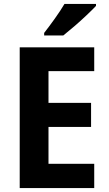

<svg xmlns="http://www.w3.org/2000/svg" viewBox="-20 -954 551 974"><path d="M458 0H80V-714H458V-593H226V-432H442V-310H226V-123H458ZM467 -924Q450 -906 420 -877.5Q390 -849 357.5 -821Q325 -793 301 -774H204V-787Q229 -819 258 -859.5Q287 -900 307 -934H467Z"/></svg>

Font: Noto Sans Armenian SemiCondensed
Style: Bold
Weight: 700
Width: 4
Designer: Monotype Design Team
Foundry: Monotype Imaging Inc.
Version: Version 2.008; ttfautohint (v1.8.4.7-5d5b)